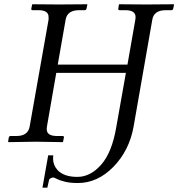

<svg xmlns="http://www.w3.org/2000/svg" viewBox="-20 -666 837 901"><path d="M525.9 -70.8 570.8 -324.2H244.1L200.2 -71.8Q199.2 -66.9 199.2 -60.1Q199.2 -27.8 247.1 -27.8H272.9Q281.7 -27.8 279.8 -20L275.9 -1L273.9 1Q188 -1 147.9 -1Q147.9 -1 20 1L18.1 -1L21 -20Q22.9 -27.8 29.8 -27.8H57.1Q111.3 -27.8 119.1 -71.8L208 -574.2Q208 -574.2 208 -585.9Q208 -618.2 161.1 -618.2H133.8Q125 -618.2 127 -626L130.9 -645L132.8 -646Q219.7 -645 258.8 -645Q258.8 -645 388.2 -646L390.1 -645L386.2 -626Q384.3 -618.2 377 -618.2H351.1Q295.9 -618.2 288.1 -574.2L251 -362.8H578.1L615.2 -574.2Q616.2 -578.1 616.2 -585.9Q616.2 -618.2 567.9 -618.2H542Q533.2 -618.2 535.2 -626L538.1 -645L540 -646Q627 -645 666 -645Q666 -645 794.9 -646L796.9 -645L793 -626Q791 -618.2 784.2 -618.2H757.8Q702.6 -618.2 694.8 -574.2L606.9 -71.8Q586.9 40 512.5 116.5Q438 192.9 345.2 192.9Q309.1 192.9 283.9 186.5Q258.8 180.2 246.8 173.6Q234.9 167 230 167Q220.2 167 210.9 175.8Q209 181.6 202.1 214.8H179.2L206.1 63H230Q229 67.9 229 78.1Q229 107.9 249 130.9Q278.8 164.1 342.8 164.1Q404.8 164.1 455.3 106.2Q505.9 48.3 525.9 -70.8Z"/></svg>

Font: Linux Libertine
Style: Italic
Weight: 400
Italic angle: -12°
Designer: Philipp H. Poll
Foundry: Philipp H. Poll
Version: Version 5.1.6 ; ttfautohint (v0.9)